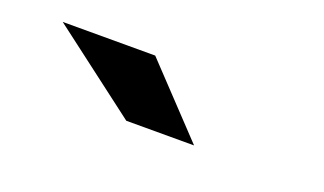

<svg xmlns="http://www.w3.org/2000/svg" viewBox="-33 -871 665 394"><g transform="rotate(20 300.0 -674.0)"><path d="M248 -601 56 -747H258L396 -601Z"/></g></svg>

Font: Red Hat Mono VF Light
Style: Regular
Weight: 300
Monospace: yes
Designer: Pentagram, MCKL
Foundry: Pentagram, MCKL
Version: Version 1.023